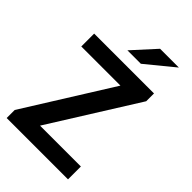

<svg xmlns="http://www.w3.org/2000/svg" viewBox="-268 -1022 1123 1123"><g transform="rotate(45 293.5 -460.5)"><path d="M234.4 -779.3 363.3 -920.9H518.6L345.7 -779.3ZM15.1 0V-66.4L351.6 -604.5H27.8V-710.9H522.9V-646.5L184.6 -106.4H522.5V0Z"/></g></svg>

Font: Ride
Style: Bold
Weight: 700
Version: Version 3.000